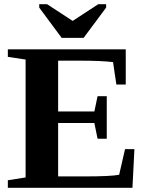

<svg xmlns="http://www.w3.org/2000/svg" viewBox="-20 -888 707 908"><path d="M17.1 -35.6 101.1 -48.8V-606.4L17.1 -619.1V-654.8H574.7V-488.3H530.3L514.6 -594.2Q460 -601.1 356.4 -601.1H254.9V-360.8H426.3L441.4 -433.1H484.9V-231.9H441.4L426.3 -306.2H254.9V-53.7H378.4Q504.4 -53.7 543.5 -61.5L571.3 -182.6H615.7L606.4 0H17.1ZM481.9 -868.2V-852.1L375.5 -709H271.5L165.5 -852.1V-868.2H202.6L323.7 -789.1L444.8 -868.2Z"/></svg>

Font: Tinos
Style: Bold
Weight: 700
Designer: Steve Matteson
Foundry: Monotype Imaging Inc.
Version: Version 1.23